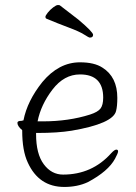

<svg xmlns="http://www.w3.org/2000/svg" viewBox="-20 -728 540 761"><path d="M235 13Q134 13 90 -84Q68 -131 68 -210V-212Q49 -228 49 -241Q49 -249 64 -249H65L73 -251Q88 -328 148 -403Q213 -481 297 -481Q354 -481 386 -460Q445 -423 445 -340Q445 -307 440 -288Q428 -238 264 -210Q209 -201 128 -201H123V-196Q123 -118 153.5 -77Q184 -36 230 -36Q345 -36 421 -121Q434 -135 441 -135Q448 -135 448 -128Q448 -121 436 -99Q409 -49 328 -6Q287 13 235 13ZM129 -247H135H150Q252 -247 337 -274Q368 -284 378.5 -298Q389 -312 389 -341Q389 -433 297 -433Q234 -433 188 -373Q142 -313 129 -247ZM336 -579Q332 -579 313.5 -591Q295 -603 252 -619Q209 -635 164 -654Q160 -656 160 -661Q160 -666 169 -677.5Q178 -689 190.5 -698.5Q203 -708 209 -708Q215 -708 217 -707L291 -650Q349 -601 349 -590Q349 -579 336 -579ZM326 -582H327Q327 -582 326 -582Z"/></svg>

Font: LXGW WenKai Mono TC Light
Style: Regular
Weight: 300
Designer: LXGW / Fontworks Inc.
Foundry: LXGW / Fontworks Inc.
Version: Version 1.330